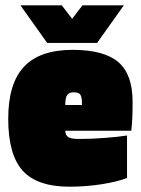

<svg xmlns="http://www.w3.org/2000/svg" viewBox="-20 -692 532 724"><path d="M459 -181V-21Q424 -7 364.5 2.5Q305 12 242 12Q120 12 65.5 -48.5Q11 -109 11 -244Q11 -377 70.5 -440.5Q130 -504 254 -504Q372 -504 426 -458Q480 -412 480 -308Q480 -272 479 -248.5Q478 -225 475 -199H226Q227 -181 238.5 -174.5Q250 -168 277 -168Q325 -168 376 -172Q427 -176 459 -181ZM288 -319Q286 -334 279 -339Q272 -344 257 -344Q241 -344 233.5 -334Q226 -324 226 -296H289Q289 -303 289 -308Q289 -313 288 -319ZM57 -672H213L252 -621L291 -672H447L346 -530H158Z"/></svg>

Font: Blinker Black
Style: Regular
Weight: 900
Designer: Juergen Huber
Foundry: supertype
Version: Version 1.017;hotconv 1.0.117;makeotfexe 2.5.65602